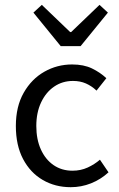

<svg xmlns="http://www.w3.org/2000/svg" viewBox="-20 -766 496 798"><path d="M273.9 12Q209.2 12 157.6 -18.1Q106 -48.1 75.9 -105Q45.9 -161.9 45.9 -242.4Q45.9 -323.5 78.7 -380.8Q111.4 -438 164.5 -468Q217.6 -498.1 279.8 -498.1Q327.9 -498.1 362.2 -481.6Q396.5 -465 422 -441L381.2 -389.4Q361.4 -408.3 337.3 -419Q313.3 -429.6 283.5 -429.6Q239.4 -429.6 205.1 -406.1Q170.7 -382.6 150.8 -340.3Q130.9 -298.1 130.9 -242.4Q130.9 -186.7 149.9 -144.8Q168.9 -102.9 202.7 -79.7Q236.6 -56.5 281.2 -56.5Q315.6 -56.5 344.3 -69.7Q373 -82.9 395.4 -102.2L431 -49.8Q398.5 -20 358.2 -4Q317.9 12 273.9 12ZM232.4 -574.2 118.9 -713.6 153.8 -745.8 271.7 -632.7H275.7L393.6 -745.8L428.5 -713.6L314.9 -574.2Z"/></svg>

Font: Source Sans Variable
Style: Regular
Weight: 200
Designer: Paul D. Hunt
Foundry: Adobe Systems Incorporated
Version: Version 3.006;hotconv 1.0.111;makeotfexe 2.5.65597